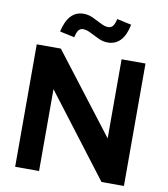

<svg xmlns="http://www.w3.org/2000/svg" viewBox="-97 -1000 944 1081"><g transform="rotate(10 374.5 -459.5)"><path d="M63.4 0V-700H201.2L548.5 -247.9V-700H685.2V0H557.1L200.1 -467.8V0ZM264.6 -776.1 180.4 -794Q206.7 -915.4 294.4 -915.4Q322.2 -915.4 348.7 -903Q375.3 -890.6 399 -878Q422.7 -865.5 441.6 -865.5Q458.6 -865.5 468.4 -877.4Q478.2 -889.3 485.2 -918.9L567.6 -901Q555.5 -839.6 526.8 -809.6Q498.2 -779.5 454.3 -779.5Q427.6 -779.5 400.7 -792.1Q373.7 -804.7 349.9 -817.1Q326 -829.5 306.5 -829.5Q289.9 -829.5 280.2 -817.3Q270.6 -805 264.6 -776.1Z"/></g></svg>

Font: Red Hat Display
Style: Regular
Weight: 300
Designer: Pentagram, MCKL
Foundry: Pentagram, MCKL
Version: Version 1.023